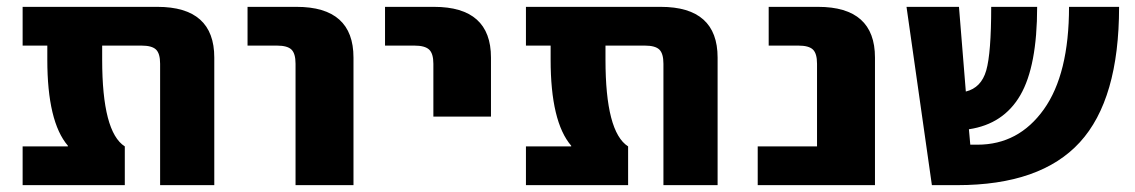

<svg xmlns="http://www.w3.org/2000/svg" viewBox="-20 -540 3310 560"><path d="M605 0H447V-354Q447 -384 435 -395.5Q423 -407 393 -407H278V-366Q278 -155 344 -113V0H46V-113H178V-115Q118 -185 118 -366V-407H46V-520H439Q605 -520 605 -372Z M702 -407V-520H845Q1011 -520 1011 -372V0H842V-354Q842 -384 830 -395.5Q818 -407 788 -407Z M1103 -407V-520H1246Q1412 -520 1412 -372V-200H1244V-354Q1244 -384 1231.5 -395.5Q1219 -407 1189 -407Z M2073 0H1915V-354Q1915 -384 1903 -395.5Q1891 -407 1861 -407H1746V-366Q1746 -155 1812 -113V0H1514V-113H1646V-115Q1586 -185 1586 -366V-407H1514V-520H1907Q2073 -520 2073 -372Z M2190 0V-113H2363V-354Q2363 -384 2351 -395.5Q2339 -407 2309 -407H2222V-520H2366Q2532 -520 2532 -372V0Z M2698 0 2624 -520H2777L2797 -273Q2842 -284 2856.5 -334.5Q2871 -385 2871 -520H3005Q3005 -347 2956 -262.5Q2907 -178 2806 -163L2810 -118H2831Q2951 -118 3024.5 -221Q3098 -324 3098 -520H3244Q3244 -250 3129.5 -125Q3015 0 2772 0Z"/></svg>

Font: M PLUS 1p ExtraBold
Style: Regular
Weight: 800
Version: Version 1.062